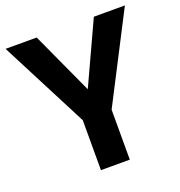

<svg xmlns="http://www.w3.org/2000/svg" viewBox="-129 -821 875 931"><g transform="rotate(-20 309.0 -355.5)"><path d="M308.6 -390.6 456.5 -710.9H616.7L383.3 -257.8V0H234.4V-257.8L1 -710.9H161.6Z"/></g></svg>

Font: RobotoInd
Style: Bold
Weight: 700
Designer: Google
Version: Version 2.001150; 2014